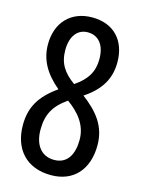

<svg xmlns="http://www.w3.org/2000/svg" viewBox="-112 -789 636 864"><g transform="rotate(15 205.5 -357.0)"><path d="M212 10C316 10 380 -60 380 -174C380 -264 331 -321 261 -374C333 -421 370 -479 370 -557C370 -659 310 -724 209 -724C111 -724 47 -658 47 -556C47 -485 79 -427 145 -372C67 -317 32 -260 32 -176C32 -64 97 10 212 10ZM207 -413C154 -451 129 -490 129 -551C129 -615 159 -654 207 -654C258 -654 288 -615 288 -551C288 -494 265 -452 207 -413ZM208 -60C145 -60 114 -109 114 -176C114 -245 137 -290 200 -334C253 -296 296 -247 296 -177C296 -109 269 -60 208 -60Z"/></g></svg>

Font: Noto Sans Gurmukhi UI ExtraCondensed
Style: Regular
Weight: 400
Width: 2
Designer: Jelle Bosma - Monotype Design Team
Foundry: Monotype Imaging Inc.
Version: Version 2.004